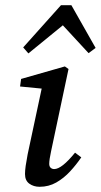

<svg xmlns="http://www.w3.org/2000/svg" viewBox="-20 -706 387 737"><path d="M76 -38Q76 -51 78.5 -69Q81 -87 86 -113L143 -380L160 -364L57 -374L61 -403L229 -451L243 -441L176 -125Q169 -93 169 -77Q169 -67 174.5 -62Q180 -57 188 -57Q217 -57 268 -120L292 -102Q273 -74 249 -48Q225 -22 196 -5.5Q167 11 132 11Q109 11 92.5 -1Q76 -13 76 -38ZM320 -502 198 -634H252L89 -501L69 -524L214 -686H254L347 -522Z"/></svg>

Font: Lisu Bosa SemiBold
Style: Italic
Weight: 600
Italic angle: -19°
Designer: David Morse, Annie Olsen, Victor Gaultney, Frank Grießhammer (Latin)
Foundry: SIL International
Version: Version 2.000